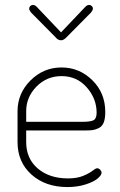

<svg xmlns="http://www.w3.org/2000/svg" viewBox="-20 -751 485 777"><path d="M229 -478Q301 -478 353.5 -426.5Q406 -375 406 -298Q406 -272 400 -256Q394 -240 380 -233Q366 -226 354.5 -224.5Q343 -223 323 -223H86V-176Q86 -109 133 -69Q180 -29 255 -29Q292 -29 317 -39.5Q342 -50 354.5 -60Q367 -70 373 -70Q380 -70 385.5 -64Q391 -58 391 -52Q391 -42 375 -28.5Q359 -15 326 -4.5Q293 6 253 6Q164 6 107.5 -44.5Q51 -95 51 -176V-301Q51 -373 103.5 -425.5Q156 -478 229 -478ZM86 -258H311Q348 -258 359.5 -265Q371 -272 371 -295Q371 -352 331 -397.5Q291 -443 229 -443Q169 -443 127.5 -400.5Q86 -358 86 -301ZM348 -700 248 -599Q237 -588 227 -588Q215 -588 206 -599L106 -700Q98 -710 98 -716Q98 -722 102.5 -726.5Q107 -731 113 -731Q122 -731 129 -723L227 -620L325 -723Q332 -731 341 -731Q347 -731 351.5 -726.5Q356 -722 356 -716Q356 -710 348 -700Z"/></svg>

Font: Dosis
Style: ExtraLight
Weight: 250
Designer: Edgar Tolentino, Pablo Impallari, Igino Marini
Foundry: Edgar Tolentino, Pablo Impallari, Igino Marini
Version: Version 1.007